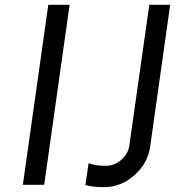

<svg xmlns="http://www.w3.org/2000/svg" viewBox="-20 -770 768 800"><path d="M181.2 -750H270L164.1 0H75.2ZM412.1 9.8Q365.2 9.8 335.9 1L349.1 -89.8Q379.9 -78.6 420.9 -79.1Q456.1 -79.1 485.1 -104Q514.2 -128.9 519 -164.1L602.1 -750H689L606 -161.1Q596.2 -89.4 540 -39.8Q483.9 9.8 412.1 9.8Z"/></svg>

Font: Oakes Grotesk
Style: Italic
Weight: 400
Designer: Samuel Oakes
Foundry: Samuel Oakes
Version: Version 1.0 | wf-rip DC20170320